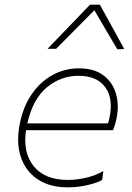

<svg xmlns="http://www.w3.org/2000/svg" viewBox="-20 -797 568 826"><path d="M271.5 9Q193 9 140.8 -26.5Q88.5 -62 68.5 -125Q48.5 -188 66.5 -271Q81.5 -342 118 -394Q154.5 -446 206.5 -474.5Q258.5 -503 319.5 -503Q384.5 -503 424.5 -473.2Q464.5 -443.5 478.8 -394.5Q493 -345.5 481.5 -288Q479.5 -277 475 -262.2Q470.5 -247.5 466.5 -237H92Q77.5 -141 125 -82Q172.5 -23 271.5 -23Q312 -23 352.2 -32.8Q392.5 -42.5 424.5 -61L419.5 -23Q402.5 -12 360 -1.5Q317.5 9 271.5 9ZM317.5 -471Q242.5 -471 182 -421.5Q121.5 -372 97.5 -266H444.5Q449 -279.5 451.5 -293Q468 -374 432.2 -422.5Q396.5 -471 317.5 -471ZM484.5 -585Q436.5 -668 386 -753Q344.5 -711 303.8 -670Q263 -629 221.5 -587H184.5Q231.5 -636 276.8 -682.8Q322 -729.5 367.5 -777H409.5Q436 -729.5 462.2 -681.5Q488.5 -633.5 514.5 -586Z"/></svg>

Font: Commissioner Thin
Style: Italic
Weight: 100
Italic angle: -12°
Designer: Kostas Bartsokas
Foundry: Kostas Bartsokas
Version: Version 1.000; ttfautohint (v1.8.3)